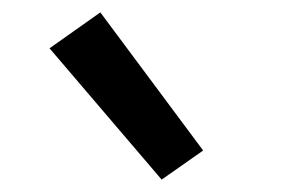

<svg xmlns="http://www.w3.org/2000/svg" viewBox="-20 -828 490 310"><path d="M241 -538 60 -750 142 -808 308 -585Z"/></svg>

Font: Iosevka Aile Medium
Style: Regular
Weight: 500
Designer: Belleve Invis
Foundry: Belleve Invis
Version: Version 27.3.5; ttfautohint (v1.8.4)